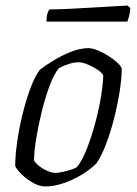

<svg xmlns="http://www.w3.org/2000/svg" viewBox="-20 -674 495 694"><path d="M143 0Q124 0 101.5 -12Q79 -24 60.5 -41.5Q42 -59 35 -74Q35 -111 42 -160.5Q49 -210 61.5 -261Q74 -312 90 -355Q106 -398 124 -422Q142 -436 172 -454.5Q202 -473 236 -486.5Q270 -500 300 -500Q313 -500 332 -492.5Q351 -485 370 -473Q389 -461 403 -448.5Q417 -436 420 -426Q420 -391 412.5 -343.5Q405 -296 392.5 -246.5Q380 -197 363.5 -153.5Q347 -110 328 -83Q306 -61 274.5 -42Q243 -23 208.5 -11.5Q174 0 143 0ZM180 -49Q188 -49 203.5 -52Q219 -55 234.5 -60Q250 -65 258 -70Q277 -93 294 -136.5Q311 -180 324.5 -230.5Q338 -281 345.5 -327.5Q353 -374 353 -402Q347 -413 330.5 -423.5Q314 -434 295.5 -441.5Q277 -449 264 -449Q235 -449 193 -428Q175 -406 159 -363Q143 -320 130.5 -269Q118 -218 110.5 -171Q103 -124 103 -93Q117 -74 140.5 -61.5Q164 -49 180 -49ZM148 -596Q148 -614 151.5 -625Q155 -636 159 -640Q188 -640 228.5 -642Q269 -644 311.5 -646.5Q354 -649 388.5 -651Q423 -653 441 -654L451 -645Q450 -629 446.5 -615.5Q443 -602 440 -596Z"/></svg>

Font: Texturina Thin
Style: Italic
Weight: 100
Italic angle: -11°
Designer: Guillermo Torres Carreño
Foundry: Omnibus-Type
Version: Version 1.002; ttfautohint (v1.8.3)